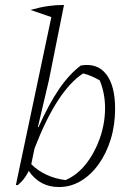

<svg xmlns="http://www.w3.org/2000/svg" viewBox="-20 -746 530 774"><path d="M44 0 187 -677 103 -706Q142 -717 173.5 -721.5Q205 -726 238 -726L177 -422L133 -235L135 -233Q177 -327 218.5 -387.5Q260 -448 306 -482Q372 -493 408 -447Q444 -401 444 -307Q444 -242 426.5 -185Q409 -128 378 -84.5Q347 -41 306 -16.5Q265 8 218 8Q140 8 96 -57Q86 -37 76 -24.5Q66 -12 52 0ZM106 -84Q160 -31 244 -20Q291 -40 326.5 -85Q362 -130 382.5 -188.5Q403 -247 403.5 -308Q404 -369 382 -422Q348 -442 315 -450Q209 -381 119 -147Z"/></svg>

Font: Piazzolla ExtraLight
Style: Italic
Weight: 200
Italic angle: -11.3°
Designer: Juan Pablo del Peral
Foundry: Huerta Tipografica
Version: Version 1.330